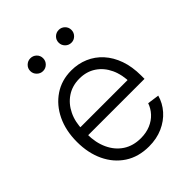

<svg xmlns="http://www.w3.org/2000/svg" viewBox="-209 -843 969 969"><g transform="rotate(-45 275.5 -358.5)"><path d="M285.2 11.2Q210.4 11.2 156.2 -24.2Q102.1 -59.6 72.8 -121.3Q43.5 -183.1 43.5 -262.7Q43.5 -342.8 73.2 -404.8Q103 -466.8 156 -502.4Q209 -538.1 278.3 -538.1Q327.1 -538.1 369.4 -520Q411.6 -502 443.1 -467.3Q474.6 -432.6 492.2 -383.1Q509.8 -333.5 509.8 -270V-246.6H81.1V-302.7H474.1L445.8 -283.2Q445.8 -340.8 425 -385.3Q404.3 -429.7 366.7 -454.8Q329.1 -480 278.3 -480Q227.1 -480 188.7 -454.3Q150.4 -428.7 128.9 -384Q107.4 -339.4 107.4 -282.7V-254.9Q107.4 -193.4 129.2 -146.5Q150.9 -99.6 190.7 -73.5Q230.5 -47.4 285.2 -47.4Q323.7 -47.4 354.2 -60.3Q384.8 -73.2 405.5 -95.7Q426.3 -118.2 436 -146.5L499 -137.7Q487.3 -95.2 457.5 -61.5Q427.7 -27.8 383.8 -8.3Q339.8 11.2 285.2 11.2ZM378.4 -636.2Q359.4 -636.2 345.9 -649.7Q332.5 -663.1 332.5 -682.1Q332.5 -701.2 345.9 -714.4Q359.4 -727.5 378.4 -727.5Q397 -727.5 410.4 -714.4Q423.8 -701.2 423.8 -682.1Q423.8 -663.1 410.4 -649.7Q397 -636.2 378.4 -636.2ZM175.8 -636.2Q157.2 -636.2 143.6 -649.7Q129.9 -663.1 129.9 -682.1Q129.9 -701.2 143.6 -714.4Q157.2 -727.5 175.8 -727.5Q194.8 -727.5 208.3 -714.4Q221.7 -701.2 221.7 -682.1Q221.7 -663.1 208.3 -649.7Q194.8 -636.2 175.8 -636.2Z"/></g></svg>

Font: Inter 24pt Light
Style: Regular
Weight: 300
Designer: Rasmus Andersson
Foundry: rsms
Version: Version 4.001;git-66647c0bb